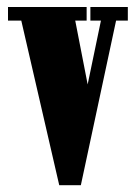

<svg xmlns="http://www.w3.org/2000/svg" viewBox="-20 -544 399 564"><path d="M154 0 42.5 -483.5H3.5V-523.5H234.5V-483.5H201L237.5 -296L276.5 -483.5H245.5V-523.5H355.5V-483.5H321L217.5 0Z"/></svg>

Font: Imbue 10pt Black
Style: Regular
Weight: 900
Designer: Tyler Finck
Foundry: Etcetera Type Company
Version: Version 1.102; ttfautohint (v1.8.3)